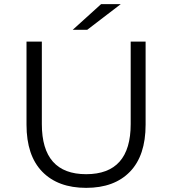

<svg xmlns="http://www.w3.org/2000/svg" viewBox="-20 -901 832 927"><path d="M108 -299V-700H182V-302Q182 -60 396 -60Q611 -60 611 -302V-700H683V-299Q683 -150 607.5 -72Q532 6 396 6Q260 6 184 -72Q108 -150 108 -299ZM331 -757 468 -881H563L401 -757Z"/></svg>

Font: Belfius21
Style: Regular
Weight: 400
Designer: Montserrat's base design by Julieta Ulanovsky, modified by Coast SPRL for Belfius Bank NV.
Foundry: Montserrat's base design by Julieta Ulanovsky, modified by Coast SPRL for Belfius Bank NV.
Version: Version 2.000;FEAKit 1.0